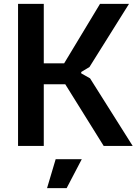

<svg xmlns="http://www.w3.org/2000/svg" viewBox="-20 -760 711 1000"><path d="M270 69H406L327 220H225ZM74 -740H208V-430H314L501 -740H652L446 -411L403 -385V-378L449 -352L671 0H520L320 -321H208V0H74Z"/></svg>

Font: Encode Sans Narrow
Style: SemiBold
Weight: 600
Designer: Pablo Impallari, Andres Torresi
Foundry: Pablo Impallari, Andres Torresi
Version: Version 1.000; ttfautohint (v1.00) -l 8 -r 50 -G 200 -x 14 -